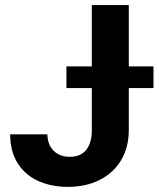

<svg xmlns="http://www.w3.org/2000/svg" viewBox="-20 -727 625 757"><path d="M487.8 -707V-213.8Q487.8 -146.2 457.6 -95.6Q427.5 -45 373 -17.6Q318.6 9.8 247.6 9.8Q182.4 9.8 131 -13.4Q79.6 -36.5 49.8 -83.2Q20.1 -129.9 20.1 -197.4H166.7Q167.2 -169.8 178.5 -149.8Q189.8 -129.8 209.3 -119.3Q228.8 -108.7 254.8 -108.7Q283.1 -108.7 302.4 -120.5Q321.7 -132.4 331.9 -156Q342 -179.6 342 -213.8V-707ZM241.9 -465.3H585.1V-379.8H241.9Z"/></svg>

Font: Pretendard GOV Variable
Style: Regular
Weight: 400
Designer: Base glyphs from Inter by Rasmus Andersson; Hangul glyphs from Noto Sans CJK(Source Han Sans) by Jang Soo-young and Kang
Foundry: Kil Hyung-jin
Version: Version 1.307;Glyphs 3.2 (3192)